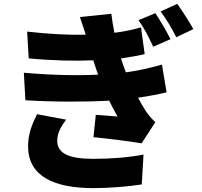

<svg xmlns="http://www.w3.org/2000/svg" viewBox="-20 -894 1040 990"><path d="M781 -826 694 -790C726 -744 743 -711 770 -653L859 -692C841 -729 806 -789 781 -826ZM894 -874 808 -835C841 -790 860 -759 889 -702L977 -744C957 -780 920 -838 894 -874ZM321 -277 171 -305C147 -256 123 -203 125 -134C128 16 260 76 462 76C542 76 641 68 711 57L720 -97C649 -83 557 -75 462 -75C343 -75 275 -99 275 -168C275 -210 297 -245 321 -277ZM103 -519 111 -377C260 -368 420 -368 543 -375C556 -348 570 -321 586 -293C558 -295 509 -299 474 -302L462 -187C537 -179 654 -165 710 -155L781 -264C761 -283 747 -299 732 -321C719 -341 705 -365 692 -390C745 -398 794 -407 839 -418L815 -561C766 -547 709 -532 629 -521L615 -559L604 -593C654 -600 693 -607 726 -615L707 -753C673 -743 628 -732 570 -725C564 -756 558 -788 554 -823L392 -806C403 -774 413 -744 422 -715C334 -713 237 -718 120 -731L128 -593C254 -581 367 -579 461 -583L477 -534L486 -509C378 -504 250 -506 103 -519Z"/></svg>

Font: Noto Sans CJK HK Black
Style: Regular
Weight: 900
Designer: Ryoko NISHIZUKA 西塚涼子 (kana, bopomofo & ideographs); Paul D. Hunt (Latin, Greek & Cyrillic); Sandoll Communications 산돌커뮤니
Foundry: Adobe
Version: Version 2.004;hotconv 1.0.118;makeotfexe 2.5.65603